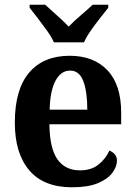

<svg xmlns="http://www.w3.org/2000/svg" viewBox="-20 -786 574 816"><path d="M286 10Q166 10 104.5 -62Q43 -134 43 -265Q43 -406 104 -477.5Q165 -549 276 -549Q378 -549 436.5 -487.5Q495 -426 495 -307V-258H190Q191 -156 224 -109Q257 -62 320 -62Q368 -62 398.5 -86.5Q429 -111 445 -146Q458 -141 467.5 -130.5Q477 -120 477 -103Q477 -78 457.5 -51.5Q438 -25 396 -7.5Q354 10 286 10ZM351 -320Q351 -397 334 -441.5Q317 -486 278 -486Q239 -486 216 -443Q193 -400 191 -320ZM209 -606Q199 -629 180 -655.5Q161 -682 141 -708Q121 -734 106 -753V-766H172Q191 -748 221 -721.5Q251 -695 272 -673Q293 -695 324 -721.5Q355 -748 374 -766H440V-753Q425 -734 404.5 -708Q384 -682 365.5 -655.5Q347 -629 337 -606Z"/></svg>

Font: Noto Serif Devanagari SemiCondensed
Style: Bold
Weight: 700
Width: 4
Designer: Universal Thirst, Indian Type Foundry and the Monotype Design Team
Foundry: Monotype Imaging Inc.
Version: Version 2.004; ttfautohint (v1.8.4.7-5d5b)